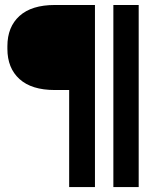

<svg xmlns="http://www.w3.org/2000/svg" viewBox="-20 -754 676 774"><path d="M362.8 0H258.8V-391.1H201.2Q107.4 -391.1 58.6 -435.3Q9.8 -479.5 9.8 -557.1V-567.9Q9.8 -645.5 58.6 -689.7Q107.4 -733.9 201.2 -733.9H362.8ZM539.1 0H437V-733.9H539.1Z"/></svg>

Font: Sora Medium
Style: Regular
Weight: 500
Designer: Jonathan Barnbrook, Julián Moncada
Foundry: Barnbrook Fonts
Version: Version 2.000